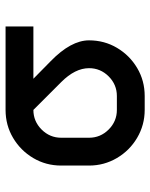

<svg xmlns="http://www.w3.org/2000/svg" viewBox="55 -595 540 690"><g transform="rotate(-90 325.0 -250.0)"><path d="M575 -400H387L450 -338Q525 -265 525 -200Q525 -145 498 -99.5Q471 -54 425.5 -27Q380 0 325 0H275Q221 0 175 -27Q129 -54 102 -100Q75 -146 75 -200V-300Q75 -355 102 -400.5Q129 -446 174.5 -473Q220 -500 275 -500H575ZM275 -100H325Q366 -100 395.5 -129.5Q425 -159 425 -200Q425 -250 375 -300L275 -400Q234 -400 204.5 -370.5Q175 -341 175 -300V-200Q175 -159 204.5 -129.5Q234 -100 275 -100Z"/></g></svg>

Font: Monoikos Medium
Style: Regular
Weight: 500
Designer: Brian Krent
Version: Version 0.088